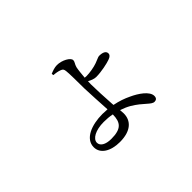

<svg xmlns="http://www.w3.org/2000/svg" viewBox="-101 -855 1202 1202"><g transform="rotate(-45 500.0 -254.0)"><path d="M404 -535C421 -534 442 -531 459 -524C472 -519 476 -513 478 -497C481 -481 482 -387 482 -340C483 -291 489 -203 492 -144L449 -146C352 -146 263 -111 263 -37C263 21 322 56 402 56C503 56 546 8 546 -54L544 -85C568 -77 589 -68 608 -57C681 -14 706 31 734 31C750 31 759 22 759 4C759 -37 698 -78 647 -101C616 -116 580 -129 538 -137L537 -147C533 -205 529 -294 529 -330L530 -355C546 -346 568 -337 585 -337C633 -337 693 -351 715 -359C736 -366 744 -376 744 -387C744 -409 722 -418 691 -418C682 -418 667 -409 644 -401C617 -391 574 -384 547 -384L531 -385C534 -417 537 -451 541 -468C547 -491 558 -497 558 -514C558 -536 508 -564 464 -564C443 -564 421 -556 402 -548ZM493 -98C492 -28 467 4 378 4C326 4 297 -16 297 -43C297 -77 346 -105 419 -105C445 -105 470 -103 493 -98Z"/></g></svg>

Font: Noto Serif CJK TC
Style: Regular
Weight: 400
Designer: Ryoko NISHIZUKA 西塚涼子 (kana & ideographs); Frank Grießhammer (Latin, Greek & Cyrillic); Wenlong ZHANG 张文龙 (bopomofo); San
Foundry: Adobe
Version: Version 2.001;hotconv 1.1.0;makeotfexe 2.6.0